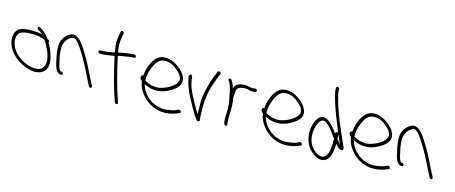

<svg xmlns="http://www.w3.org/2000/svg" viewBox="-88 -1389 5031 2124"><g transform="rotate(15 2427.0 -327.0)"><path d="M-40 -348C-46 -273 -7 -202 39 -155C75 -118 127 -82 177 -62C221 -44 282 -27 335 -38C408 -53 445 -107 435 -189C430 -249 402 -314 377 -361L363 -385C369 -393 368 -406 356 -414L335 -427C330 -435 325 -442 320 -448C299 -474 267 -505 242 -517L229 -524C208 -538 195 -507 216 -494L229 -487C237 -483 247 -475 261 -463C263 -461 266 -458 270 -455C235 -464 196 -467 154 -467C103 -469 59 -462 24 -449C-15 -435 -36 -393 -40 -348ZM25 -226C-20 -306 -11 -394 45 -415C74 -426 117 -433 161 -431C221 -431 271 -425 313 -403L319 -393C352 -339 391 -269 399 -194C408 -108 359 -57 256 -74C182 -89 110 -126 63 -177C49 -192 35 -208 25 -226Z M504 -190C513 -150 526 -108 551 -91C563 -82 574 -77 583 -77H591C601 -77 607 -85 605 -95C603 -105 593 -113 583 -113H577C556 -123 547 -158 540 -190L526 -253C522 -274 518 -295 516 -318C505 -401 532 -465 585 -495C603 -507 617 -515 642 -499C655 -491 668 -477 683 -458C700 -436 718 -410 736 -380C789 -294 816 -243 870 -133L919 -36C930 -11 961 -23 952 -45L903 -142C848 -254 822 -305 768 -392C736 -444 700 -501 657 -528C616 -552 590 -545 559 -527C529 -508 507 -481 492 -449C469 -401 475 -331 490 -253Z M922 -432C924 -422 935 -414 944 -414H952C1006 -414 1058 -426 1108 -433C1111 -416 1115 -399 1119 -380C1152 -235 1194 -71 1240 52L1243 62C1254 86 1287 79 1278 57L1274 47C1271 40 1266 23 1257 -4C1220 -111 1183 -257 1155 -380C1150 -401 1145 -422 1142 -441C1163 -449 1190 -452 1215 -456C1244 -461 1286 -469 1314 -469H1323C1333 -469 1339 -476 1337 -486C1334 -497 1325 -505 1314 -505H1305C1299 -505 1285 -504 1265 -501C1222 -497 1173 -487 1136 -478C1134 -485 1132 -491 1132 -497C1119 -569 1123 -597 1132 -654L1140 -696C1144 -719 1107 -730 1104 -710L1096 -667C1085 -609 1082 -576 1096 -499C1097 -490 1099 -480 1100 -470C1091 -469 1084 -467 1075 -465C1034 -459 985 -450 943 -450H936C926 -450 920 -441 922 -432Z M1446 -287C1441 -270 1458 -253 1470 -243L1471 -240C1480 -183 1496 -149 1528 -107C1593 -19 1704 45 1837 29C1877 24 1907 16 1932 6L1967 -8C1972 -10 1974 -14 1975 -18C1979 -34 1958 -45 1946 -42L1912 -27C1890 -18 1860 -12 1823 -7C1748 3 1675 -20 1626 -56C1575 -93 1528 -145 1511 -217C1545 -198 1583 -185 1631 -182C1695 -178 1748 -198 1787 -218C1840 -245 1893 -282 1906 -338C1915 -397 1872 -452 1832 -486C1796 -516 1754 -544 1705 -555C1606 -576 1557 -532 1524 -479C1496 -434 1474 -366 1469 -302C1453 -308 1448 -296 1446 -287ZM1505 -258 1506 -266C1504 -336 1530 -409 1558 -456C1580 -492 1603 -518 1651 -523C1718 -531 1770 -497 1810 -462C1839 -437 1878 -396 1870 -352C1863 -324 1841 -300 1817 -283C1786 -258 1745 -239 1698 -225C1632 -205 1553 -227 1505 -258Z M1971 -359C1989 -300 2010 -250 2037 -200C2074 -131 2112 -55 2156 2C2167 16 2172 34 2192 26C2202 22 2206 17 2203 10C2201 5 2200 -3 2199 -16C2196 -56 2198 -85 2196 -130C2190 -287 2238 -410 2283 -526L2290 -539C2300 -557 2265 -578 2255 -560L2249 -547C2228 -497 2203 -433 2189 -374C2177 -326 2164 -270 2160 -218C2157 -174 2161 -114 2161 -70C2161 -63 2160 -55 2161 -48L2133 -93C2123 -110 2113 -129 2102 -149C2068 -214 2025 -281 2007 -360C2004 -373 2001 -386 1999 -398L1997 -405C2004 -414 1996 -430 1990 -443C1978 -467 1960 -438 1955 -432C1962 -410 1965 -383 1971 -359Z M2472 -25C2474 -15 2483 -6 2493 -6C2505 -6 2510 -12 2509 -23L2505 -42C2498 -91 2507 -138 2506 -187C2504 -219 2506 -251 2501 -281C2498 -303 2494 -327 2496 -345L2498 -373L2501 -403C2504 -433 2520 -448 2551 -454L2565 -457C2582 -461 2603 -460 2622 -457C2641 -454 2661 -444 2680 -447C2689 -447 2702 -448 2709 -450H2716C2737 -454 2726 -491 2704 -486H2698C2688 -484 2681 -484 2671 -482C2667 -482 2662 -483 2658 -484L2641 -488C2634 -490 2626 -491 2619 -492L2598 -495C2574 -498 2552 -492 2534 -489L2515 -483C2509 -480 2502 -477 2496 -473C2478 -461 2470 -446 2466 -422C2455 -457 2443 -487 2425 -511C2411 -534 2381 -517 2396 -497C2401 -488 2405 -485 2411 -473C2424 -446 2433 -413 2441 -379C2444 -365 2446 -352 2448 -341C2452 -322 2454 -308 2458 -292L2462 -274C2464 -266 2465 -257 2466 -249C2465 -247 2466 -245 2467 -243C2468 -209 2469 -174 2468 -141C2467 -109 2464 -76 2469 -45Z M2833 -287C2828 -270 2845 -253 2857 -243L2858 -240C2867 -183 2883 -149 2915 -107C2980 -19 3091 45 3224 29C3264 24 3294 16 3319 6L3354 -8C3359 -10 3361 -14 3362 -18C3366 -34 3345 -45 3333 -42L3299 -27C3277 -18 3247 -12 3210 -7C3135 3 3062 -20 3013 -56C2962 -93 2915 -145 2898 -217C2932 -198 2970 -185 3018 -182C3082 -178 3135 -198 3174 -218C3227 -245 3280 -282 3293 -338C3302 -397 3259 -452 3219 -486C3183 -516 3141 -544 3092 -555C2993 -576 2944 -532 2911 -479C2883 -434 2861 -366 2856 -302C2840 -308 2835 -296 2833 -287ZM2892 -258 2893 -266C2891 -336 2917 -409 2945 -456C2967 -492 2990 -518 3038 -523C3105 -531 3157 -497 3197 -462C3226 -437 3265 -396 3257 -352C3250 -324 3228 -300 3204 -283C3173 -258 3132 -239 3085 -225C3019 -205 2940 -227 2892 -258Z M3410 -135C3419 -65 3450 -11 3491 28C3527 62 3581 97 3638 83C3714 59 3726 -40 3728 -129C3744 -109 3775 -73 3801 -75C3820 -77 3824 -95 3814 -116C3780 -191 3742 -273 3708 -358C3672 -447 3634 -546 3611 -644C3605 -666 3602 -684 3602 -697V-720C3602 -743 3564 -748 3565 -727V-705C3566 -688 3569 -668 3576 -643C3581 -620 3589 -592 3599 -560C3633 -457 3676 -347 3716 -252C3716 -251 3717 -250 3718 -249C3714 -253 3709 -255 3705 -256C3687 -259 3687 -245 3687 -232C3652 -280 3612 -334 3563 -362C3489 -407 3444 -336 3428 -293C3412 -250 3402 -197 3410 -135ZM3468 -56C3442 -108 3441 -165 3447 -208C3453 -250 3467 -296 3491 -321C3504 -337 3525 -347 3551 -332C3577 -318 3609 -285 3627 -259L3661 -213C3670 -201 3680 -186 3690 -176C3692 -108 3688 -31 3663 12C3644 41 3621 62 3571 43C3532 27 3489 -14 3468 -56ZM3727 -183 3724 -234C3741 -196 3756 -160 3773 -126C3766 -134 3759 -142 3752 -151C3744 -162 3736 -174 3727 -183Z M3841 -287C3836 -270 3853 -253 3865 -243L3866 -240C3875 -183 3891 -149 3923 -107C3988 -19 4099 45 4232 29C4272 24 4302 16 4327 6L4362 -8C4367 -10 4369 -14 4370 -18C4374 -34 4353 -45 4341 -42L4307 -27C4285 -18 4255 -12 4218 -7C4143 3 4070 -20 4021 -56C3970 -93 3923 -145 3906 -217C3940 -198 3978 -185 4026 -182C4090 -178 4143 -198 4182 -218C4235 -245 4288 -282 4301 -338C4310 -397 4267 -452 4227 -486C4191 -516 4149 -544 4100 -555C4001 -576 3952 -532 3919 -479C3891 -434 3869 -366 3864 -302C3848 -308 3843 -296 3841 -287ZM3900 -258 3901 -266C3899 -336 3925 -409 3953 -456C3975 -492 3998 -518 4046 -523C4113 -531 4165 -497 4205 -462C4234 -437 4273 -396 4265 -352C4258 -324 4236 -300 4212 -283C4181 -258 4140 -239 4093 -225C4027 -205 3948 -227 3900 -258Z M4406 -190C4415 -150 4428 -108 4453 -91C4465 -82 4476 -77 4485 -77H4493C4503 -77 4509 -85 4507 -95C4505 -105 4495 -113 4485 -113H4479C4458 -123 4449 -158 4442 -190L4428 -253C4424 -274 4420 -295 4418 -318C4407 -401 4434 -465 4487 -495C4505 -507 4519 -515 4544 -499C4557 -491 4570 -477 4585 -458C4602 -436 4620 -410 4638 -380C4691 -294 4718 -243 4772 -133L4821 -36C4832 -11 4863 -23 4854 -45L4805 -142C4750 -254 4724 -305 4670 -392C4638 -444 4602 -501 4559 -528C4518 -552 4492 -545 4461 -527C4431 -508 4409 -481 4394 -449C4371 -401 4377 -331 4392 -253Z"/></g></svg>

Font: Stray Cat
Style: OpObl
Weight: 400
Version: Version 1.0